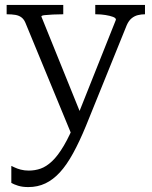

<svg xmlns="http://www.w3.org/2000/svg" viewBox="-20 -529 617 780"><path d="M318 -42 307 -9 270 16 83 -437Q77 -451 67 -458.5Q57 -466 42.5 -468.5Q28 -471 8 -471H7V-509H237V-471H235Q216 -471 195.5 -470Q175 -469 161.5 -467.5Q148 -466 148 -462ZM329 -17Q303 46 277 93.5Q251 141 223.5 171Q196 201 164.5 216Q133 231 95 231Q71 231 53.5 225.5Q36 220 26 214V145Q29 146 39 151Q49 156 64 160Q79 164 97 164Q122 164 145 156Q168 148 191.5 126Q215 104 239.5 62.5Q264 21 290 -44L296 -60L451 -449Q451 -456 439 -460.5Q427 -465 408.5 -468Q390 -471 370 -471H367V-509H569V-471Q554 -471 540 -467.5Q526 -464 514.5 -454.5Q503 -445 495 -427Z"/></svg>

Font: Roboto Serif 36pt Light
Style: Regular
Weight: 300
Designer: Greg Gazdowicz
Foundry: Commercial Type
Version: Version 1.008